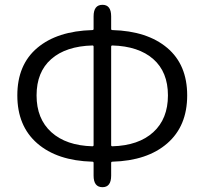

<svg xmlns="http://www.w3.org/2000/svg" viewBox="-20 -765 851 798"><path d="M406 13Q369 13 369 -35V-88Q369 -93 364 -93Q218 -97 135 -169Q52 -241 52 -368.5Q52 -496 135 -566Q218 -636 364 -640Q369 -640 369 -645V-697Q369 -745 406 -745Q442 -745 442 -697V-645Q442 -640 447 -640Q592 -636 675 -566Q758 -496 758 -368.5Q758 -241 675 -169Q592 -97 447 -93Q442 -93 442 -88V-35Q442 13 406 13ZM364 -157Q369 -157 369 -162V-571Q369 -576 364 -576Q254 -573 193 -519.5Q132 -466 132 -368.5Q132 -271 193.5 -215.5Q255 -160 364 -157ZM442 -162Q442 -157 447 -157Q556 -160 617 -215.5Q678 -271 678 -368.5Q678 -466 617 -519.5Q556 -573 447 -576Q442 -576 442 -571Z"/></svg>

Font: Resource Han Rounded JP Normal
Style: Regular
Weight: 350
Designer: Cyano Hao (round all glyphs); Ryoko NISHIZUKA 西塚涼子 (kana, bopomofo & ideographs); Paul D. Hunt (Latin, Greek & Cyrillic)
Foundry: Cyano Hao
Version: 0.990